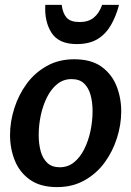

<svg xmlns="http://www.w3.org/2000/svg" viewBox="-20 -752 536 784"><path d="M213 12Q145 12 102.5 -18Q60 -48 40.5 -96.5Q21 -145 21 -201Q21 -255 38.5 -310Q56 -365 89 -410Q122 -455 171 -482.5Q220 -510 283 -510Q352 -510 394 -480Q436 -450 455.5 -401.5Q475 -353 475 -297Q475 -243 457.5 -188Q440 -133 407 -88Q374 -43 325 -15.5Q276 12 213 12ZM224 -69Q257 -69 282 -89Q307 -109 324 -143Q341 -177 349.5 -217.5Q358 -258 358 -298Q358 -334 350 -363.5Q342 -393 323.5 -411Q305 -429 272 -429Q239 -429 214 -409Q189 -389 172 -355Q155 -321 146.5 -281Q138 -241 138 -200Q138 -165 146 -135Q154 -105 173 -87Q192 -69 224 -69ZM466 -732Q454 -686 433 -649.5Q412 -613 378.5 -592.5Q345 -572 293 -572Q220 -572 190.5 -618Q161 -664 165 -732H232Q236 -698 252 -680Q268 -662 305 -662Q341 -662 363 -680Q385 -698 397 -732Z"/></svg>

Font: Rosario
Style: Bold Italic
Weight: 700
Italic angle: -8.05°
Designer: Hector Gatti
Foundry: Omnibus Type
Version: Version 1.101; ttfautohint (v1.8.1.43-b0c9)